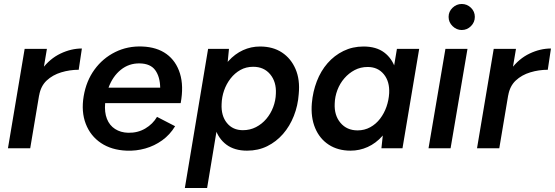

<svg xmlns="http://www.w3.org/2000/svg" viewBox="-20 -746 2792 966"><path d="M20 0 104 -500H216L132 0ZM138 -265Q152 -346 191.5 -398.5Q231 -451 284.5 -476.5Q338 -502 392 -502L376 -395Q331 -395 288 -382Q245 -369 215 -341Q185 -313 177 -266Z M617 12Q541 9 488 -26.5Q435 -62 411.5 -123Q388 -184 401 -262Q414 -339 455.5 -396Q497 -453 559.5 -484Q622 -515 696 -512Q770 -509 818 -474Q866 -439 885.5 -376Q905 -313 889 -227H509Q505 -181 518 -148Q531 -115 559 -97Q587 -79 625 -78Q673 -77 711 -99.5Q749 -122 770 -158L861 -111Q835 -68 796 -40Q757 -12 711 1Q665 14 617 12ZM526 -305H786Q785 -360 761 -393Q737 -426 683 -427Q629 -428 588 -395Q547 -362 526 -305Z M910 200 1027 -500H1132L1123 -408L1022 200ZM1288 -512Q1353 -512 1398.5 -482Q1444 -452 1467 -398.5Q1490 -345 1483 -273Q1479 -215 1458.5 -163Q1438 -111 1404 -72Q1370 -33 1324.5 -10.5Q1279 12 1223 12Q1160 12 1119.5 -18Q1079 -48 1062 -101.5Q1045 -155 1051 -224Q1056 -295 1076 -348.5Q1096 -402 1129 -438.5Q1162 -475 1202.5 -493.5Q1243 -512 1288 -512ZM1254 -410Q1218 -410 1189.5 -394Q1161 -378 1140 -351Q1119 -324 1107.5 -291Q1096 -258 1095 -223Q1092 -164 1121.5 -127.5Q1151 -91 1202 -91Q1238 -91 1268 -106.5Q1298 -122 1320 -148Q1342 -174 1354.5 -207Q1367 -240 1368 -275Q1371 -334 1339.5 -372Q1308 -410 1254 -410Z M1899 0 1909 -93 1977 -500H2089L2005 0ZM1744 12Q1680 12 1634 -18Q1588 -48 1565.5 -102Q1543 -156 1549 -227Q1554 -285 1574 -337Q1594 -389 1628 -428Q1662 -467 1708 -489.5Q1754 -512 1809 -512Q1873 -512 1913 -482Q1953 -452 1970 -399Q1987 -346 1981 -276Q1977 -205 1956.5 -151.5Q1936 -98 1903.5 -61.5Q1871 -25 1830 -6.5Q1789 12 1744 12ZM1779 -90Q1814 -90 1843 -106Q1872 -122 1892.5 -149Q1913 -176 1924.5 -209Q1936 -242 1938 -277Q1941 -336 1911 -372.5Q1881 -409 1830 -409Q1794 -409 1764.5 -393.5Q1735 -378 1712.5 -352Q1690 -326 1677.5 -293Q1665 -260 1664 -225Q1661 -166 1693 -128Q1725 -90 1779 -90Z M2136 0 2221 -500H2332L2247 0ZM2303 -595Q2277 -595 2257 -614.5Q2237 -634 2237 -661Q2237 -688 2257 -707Q2277 -726 2303 -726Q2330 -726 2349.5 -707Q2369 -688 2369 -661Q2369 -634 2349.5 -614.5Q2330 -595 2303 -595Z M2380 0 2464 -500H2576L2492 0ZM2498 -265Q2512 -346 2551.5 -398.5Q2591 -451 2644.5 -476.5Q2698 -502 2752 -502L2736 -395Q2691 -395 2648 -382Q2605 -369 2575 -341Q2545 -313 2537 -266Z"/></svg>

Font: Figtree SemiBold
Style: Italic
Weight: 600
Italic angle: -9.5°
Foundry: Erik Kennedy
Version: Version 2.001;gftools[0.9.30]